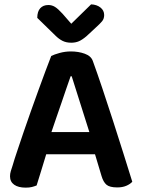

<svg xmlns="http://www.w3.org/2000/svg" viewBox="-20 -851 650 881"><path d="M416 -143H192Q181 -106 168.5 -66Q156 -26 148 0Q138 4 126.5 7Q115 10 98 10Q64 10 45 -3.5Q26 -17 26 -42Q26 -54 29.5 -65.5Q33 -77 38 -92Q46 -120 59.5 -159.5Q73 -199 88.5 -245.5Q104 -292 122 -341.5Q140 -391 156.5 -437.5Q173 -484 188.5 -524.5Q204 -565 215 -594Q228 -601 253.5 -608Q279 -615 305 -615Q340 -615 369 -604.5Q398 -594 406 -571Q426 -516 450 -444.5Q474 -373 498.5 -297Q523 -221 546 -148Q569 -75 587 -17Q577 -6 559.5 1.5Q542 9 518 9Q483 9 468.5 -3.5Q454 -16 446 -43ZM304 -501Q295 -476 284.5 -445Q274 -414 262.5 -380.5Q251 -347 239 -312.5Q227 -278 216 -245H390L309 -501ZM398 -831Q424 -830 441 -816.5Q458 -803 458 -782Q458 -765 448.5 -753.5Q439 -742 420 -725L377 -685Q357 -668 341.5 -661.5Q326 -655 307 -655Q284 -655 267 -663.5Q250 -672 234 -688L151 -769Q151 -798 164.5 -813Q178 -828 202 -828Q218 -828 232 -819.5Q246 -811 267 -788L307 -742Z"/></svg>

Font: Baloo Chettan 2 SemiBold
Style: Regular
Weight: 600
Designer: Maithili Shingre, Unnati Kotecha and Ek Type
Foundry: Ek Type
Version: Version 1.640;hotconv 1.0.111;makeotfexe 2.5.65597; ttfautoh